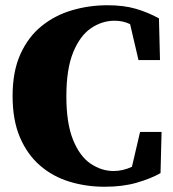

<svg xmlns="http://www.w3.org/2000/svg" viewBox="-20 -692 658 732"><path d="M379 20Q308 20 244.5 0.5Q181 -19 132.5 -61Q84 -103 56 -168.5Q28 -234 28 -326Q28 -420 58 -486Q88 -552 139 -593Q190 -634 255 -653Q320 -672 389 -672Q452 -672 498 -658.5Q544 -645 586 -622L590 -463H508L476 -600Q449 -613 417 -613Q369 -613 327 -584.5Q285 -556 259 -492.5Q233 -429 233 -325Q233 -222 258.5 -159Q284 -96 325.5 -68Q367 -40 413 -40Q448 -40 483 -56L514 -189H596L592 -32Q555 -11 501.5 4.5Q448 20 379 20Z"/></svg>

Font: Source Serif Pro Black
Style: Regular
Weight: 900
Designer: Frank Grießhammer
Foundry: Adobe Systems Incorporated
Version: Version 3.001;hotconv 1.0.111;makeotfexe 2.5.65597